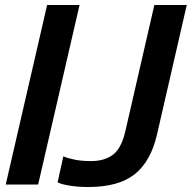

<svg xmlns="http://www.w3.org/2000/svg" viewBox="-20 -740 769 770"><path d="M3 0 169 -720H299L133 0ZM334 10Q293 10 259 4.5Q225 -1 211 -9L234 -113Q253 -105 280.5 -99.5Q308 -94 345 -94Q399 -94 433 -119.5Q467 -145 483 -215L599 -720H729L610 -202Q585 -93 520.5 -41.5Q456 10 334 10Z"/></svg>

Font: Instrument Sans SemiBold
Style: Italic
Weight: 600
Italic angle: -13°
Designer: Rodrigo Fuenzalida
Foundry: fragTYPE
Version: Version 1.000;gftools[0.9.28]